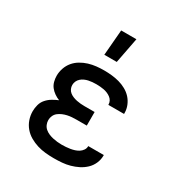

<svg xmlns="http://www.w3.org/2000/svg" viewBox="-178 -882 956 1016"><g transform="rotate(30 300.0 -374.0)"><path d="M297 8Q271 8 245.5 5.5Q220 3 195.5 -4.5Q171 -12 148.5 -25Q126 -38 109.5 -57.5Q93 -77 84.5 -101.5Q76 -126 76 -152Q76 -172 81.5 -192Q87 -212 100.5 -227.5Q114 -243 131.5 -253.5Q149 -264 168 -272Q152 -278 137 -288.5Q122 -299 111.5 -312.5Q101 -326 96.5 -343.5Q92 -361 92 -378Q92 -402 100 -425Q108 -448 123 -466Q138 -484 159 -496.5Q180 -509 203 -516Q226 -523 249.5 -525.5Q273 -528 297 -528Q320 -528 343.5 -525.5Q367 -523 389 -517Q411 -511 432 -499.5Q453 -488 468.5 -471Q484 -454 493 -432Q502 -410 502 -387V-381H406V-383Q406 -395 400.5 -405Q395 -415 385.5 -422Q376 -429 365 -433.5Q354 -438 343 -440Q332 -442 320.5 -443Q309 -444 297 -444Q285 -444 273 -443Q261 -442 249.5 -439.5Q238 -437 227 -432Q216 -427 207 -419Q198 -411 193 -400Q188 -389 188 -377Q188 -365 193 -354Q198 -343 207.5 -335.5Q217 -328 228.5 -323.5Q240 -319 252 -316.5Q264 -314 276 -313Q288 -312 300 -312H362V-229H300Q286 -229 272 -228Q258 -227 244.5 -224Q231 -221 218 -215.5Q205 -210 194 -201.5Q183 -193 177 -180Q171 -167 171 -153Q171 -139 176.5 -126Q182 -113 192.5 -104Q203 -95 216 -89.5Q229 -84 242.5 -81Q256 -78 269.5 -76.5Q283 -75 297 -75Q310 -75 323 -76Q336 -77 348.5 -79Q361 -81 373.5 -85Q386 -89 397 -96Q408 -103 415.5 -114Q423 -125 423 -138V-139H518V-135Q518 -111 508 -88Q498 -65 480 -48Q462 -31 440 -20Q418 -9 394.5 -2.5Q371 4 346.5 6Q322 8 297 8ZM255 -600 268 -756H361L331 -600Z"/></g></svg>

Font: Iosevka HT Medium Extended
Style: Regular
Weight: 500
Width: 7
Monospace: yes
Designer: Belleve Invis
Foundry: Belleve Invis
Version: Version 32.3.0; ttfautohint (v1.8.4)